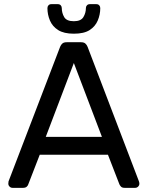

<svg xmlns="http://www.w3.org/2000/svg" viewBox="-20 -903 710 923"><path d="M40 0Q32 0 26 -6Q20 -12 20 -20Q20 -25 21 -31L269 -678Q273 -688 280 -694Q287 -700 301 -700H369Q383 -700 390 -694Q397 -688 401 -678L648 -31Q650 -25 650 -20Q650 -12 644 -6Q638 0 630 0H579Q567 0 561.5 -6Q556 -12 554 -17L499 -159H171L116 -17Q115 -12 109 -6Q103 0 91 0ZM200 -245H470L335 -600ZM335 -741Q287 -741 259.5 -758.5Q232 -776 220 -804.5Q208 -833 208 -864Q208 -872 213 -877.5Q218 -883 227 -883H258Q267 -883 272 -877.5Q277 -872 277 -864Q277 -841 288.5 -821Q300 -801 335 -801Q369 -801 381 -821Q393 -841 393 -865Q393 -872 398 -877.5Q403 -883 412 -883H443Q452 -883 457 -877.5Q462 -872 462 -864Q462 -833 450 -804.5Q438 -776 411 -758.5Q384 -741 335 -741Z"/></svg>

Font: RubikRegular
Style: Regular
Weight: 400
Designer: Hubert and Fischer
Foundry: Hubert and Fischer
Version: Version 2.300;gftools[0.9.30]